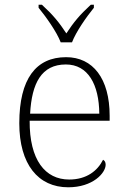

<svg xmlns="http://www.w3.org/2000/svg" viewBox="-20 -786 539 816"><path d="M238 -606H286C303 -651 348 -715 379 -753V-766H366C318 -722 292 -690 262 -644C232 -690 206 -722 158 -766H144V-753C175 -715 221 -651 238 -606ZM270 10C375 10 429 -51 429 -86C429 -97 425 -103 418 -107C395 -61 349 -23 274 -23C172 -23 105 -106 106 -273H446V-294C446 -452 375 -543 261 -543C133 -543 62 -451 62 -262C62 -88 142 10 270 10ZM402 -303H108C115 -432 156 -512 260 -512C354 -512 401 -427 402 -303Z"/></svg>

Font: Noto Serif Telugu ExtraLight
Style: Regular
Weight: 200
Designer: Jelle Bosma - Monotype Design Team
Foundry: Monotype Imaging Inc.
Version: Version 2.005